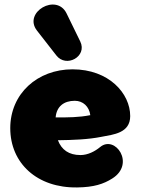

<svg xmlns="http://www.w3.org/2000/svg" viewBox="-20 -810 620 842"><path d="M319 12C392 11 434 -3 472 -27C575 -91 485 -220 419 -165C396 -146 365 -130 333 -130C282 -130 250 -153 234 -195C299 -196 365 -198 425 -210C477 -220 551 -226 551 -301C551 -400 458 -506 298 -506C144 -506 25 -399 25 -248C25 -94 143 15 319 12ZM142 -676 227 -567C270 -511 364 -562 332 -628L272 -751C228 -842 80 -756 142 -676ZM224 -295C228 -343 260 -368 308 -368C344 -368 371 -343 376 -305C326 -295 278 -295 224 -295Z"/></svg>

Font: SN Pro Black
Style: Regular
Weight: 900
Designer: Tobias Whetton
Foundry: Supernotes
Version: Version 1.001;Glyphs 3.2 (3249)